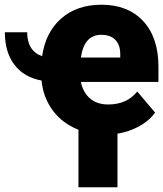

<svg xmlns="http://www.w3.org/2000/svg" viewBox="-61 -558 688 810"><path d="M384.8 9.8Q310.5 9.8 251.2 -18.8Q191.9 -47.4 156.2 -99.6Q120.6 -151.9 114.3 -218.3Q40 -231.9 -0.2 -284.9Q-40.5 -337.9 -40.5 -421.9H53.7Q53.7 -343.3 116.7 -320.8Q131.3 -422.4 197.5 -480.2Q263.7 -538.1 367.2 -538.1Q478.5 -538.1 543 -469Q607.4 -399.9 607.4 -276.4V-212.4H280.3Q289.1 -168 318.8 -142.6Q348.6 -117.2 395.5 -117.2Q474.1 -117.2 518.1 -171.9L593.3 -83Q562.5 -40.5 506.1 -15.4Q449.7 9.8 384.8 9.8ZM366.2 -411.1Q293.9 -411.1 280.3 -315.4H446.3V-328.1Q446.8 -367.7 426 -389.4Q405.3 -411.1 366.2 -411.1ZM434.6 231.9H270V-50.8H434.6Z"/></svg>

Font: Roboto
Style: Regular
Weight: 900
Designer: Google
Version: Version 2.001171; 2014